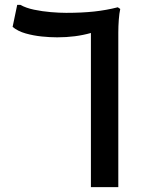

<svg xmlns="http://www.w3.org/2000/svg" viewBox="-20 -772 604 792"><path d="M355 0V-636Q292 -618 216 -618Q186 -618 152 -621.5Q118 -625 86 -634Q54 -643 32 -661L51 -752H64Q87 -739 120.5 -732Q154 -725 189.5 -722Q225 -719 253 -719Q318 -719 368.5 -724.5Q419 -730 466 -742L476 -735Q472 -717 470 -690.5Q468 -664 468 -636.5Q468 -609 468 -589V0Z"/></svg>

Font: Kufam Medium
Style: Regular
Weight: 500
Designer: Wael Morcos, Artur Schmal
Foundry: Original Type
Version: Version 1.300; ttfautohint (v1.8.3)